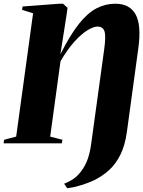

<svg xmlns="http://www.w3.org/2000/svg" viewBox="-42 -771 771 1033"><path d="M320 242 303 217.5Q320.5 210.5 341.8 198.5Q363 186.5 381.5 166.5Q409 136 425 97.5Q441 59 448.5 3.5L518.5 -505Q528.5 -576.5 520.2 -602.2Q512 -628 482.5 -628Q461.5 -628 429.8 -609Q398 -590 360.2 -549Q322.5 -508 283.5 -441.5L228 -36L294 -19L290.5 0H-22.5L-20 -19L45 -36L136 -699.5L77 -718L79.5 -736L277 -751H297L321.5 -729L316 -690L283 -479Q335.5 -583.5 382.8 -642.8Q430 -702 477.8 -726.5Q525.5 -751 578.5 -751Q656 -751 687.8 -693.2Q719.5 -635.5 702 -510L641 -63.5Q631 10.5 606 61Q581 111.5 544.2 144.8Q507.5 178 461.5 200Q434 213 396.2 224.8Q358.5 236.5 320 242Z"/></svg>

Font: Merriweather 144pt Black
Style: Italic
Weight: 900
Italic angle: -7.8°
Version: Version 2.101